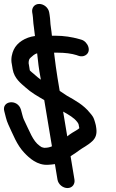

<svg xmlns="http://www.w3.org/2000/svg" viewBox="-38 -812 589 973"><path d="M133.7 -674.5C135.5 -659.7 137.3 -644.9 139.2 -629.5C90.7 -623.1 48.5 -597 31.2 -559.3C24.2 -544 15.2 -515.4 22.1 -486L26.2 -461C34.1 -413.7 70.3 -387.8 89.1 -370.8C121.8 -341.2 150.7 -325.8 186.2 -304.9L225.2 -70.6C216.1 -66.4 203.7 -63 189.5 -63C188.8 -63 187.4 -62.9 186.2 -62.8C170.5 -67.6 177.8 -62.6 162.4 -73.5C128.1 -97.7 112.3 -146.5 82.3 -207.5C78.1 -216 73.1 -239.2 68.2 -256.1C51.6 -313 -32.3 -301.9 -15.9 -246.9C-11.1 -230.5 -6.4 -203.3 3.9 -181.6C27.6 -131.5 47 -77.3 85.8 -37C109.7 -12 150.8 27.3 207 23C216 22.3 229.8 21.7 240.3 19.6L253.3 98C257.4 122.5 280.7 141 304 141C328.6 141 343.1 120.6 339.3 98L319.7 -20L327.5 -25.5C339.6 -33 351.4 -41 363.5 -50.2C380.8 -63.3 406.2 -74.5 429.6 -96.5C447 -112.8 454.2 -133.2 449.8 -163.2C448.5 -172.4 447 -183.2 443.6 -192.4L439.5 -205.5C435.5 -218.5 428.2 -228 417.9 -239.8C385.2 -281 341.1 -304.4 301.8 -326.6L267.2 -349.7C266.5 -350.2 266.7 -350 264.5 -351.5L253.5 -417.4C247 -456.3 242.5 -492.4 238.1 -527.9L236 -545H255.2C291.5 -545 324.6 -540.8 351.5 -532.3C353.1 -531.8 374.2 -520.5 393.7 -531.1C429.6 -550.7 406.7 -601.7 374.4 -610.9L363.9 -613.9C327.2 -624.4 286.5 -631 240.9 -631H225.1C223.6 -643.8 222.6 -657.2 220 -672.5C215.8 -697.8 217.7 -710.4 213.3 -737L211.3 -749C207.2 -773.5 183.9 -792 160.6 -792C136 -792 121.5 -771.6 125.3 -749L127.3 -737C130 -720.8 129.6 -699.7 133.7 -674.5ZM363.5 -165C363.7 -164 363.8 -163.3 364 -162.3C357.1 -155.7 342.3 -147.7 327.7 -138.9C317.6 -132.7 311.9 -128 302.8 -121L281.9 -246.5C311.9 -229.6 337.2 -215.1 353.2 -194.1C360.9 -184.1 360.7 -181.8 363.5 -165ZM167.8 -415.6 169 -408.1C158.8 -415.1 149.8 -423.1 141 -430.7L121.9 -447C112 -455.5 113.5 -453.5 112.2 -461L107.6 -489C107.5 -489.5 107.3 -490.3 107 -491.5C107.4 -508.8 110.2 -513.5 117.7 -520.3C127.6 -529.1 136.5 -538 150.2 -542C154.7 -500.8 158.4 -463.8 167.8 -415.6Z"/></svg>

Font: CiSf OpenHand
Style: BlakOpObl
Weight: 400
Foundry: Cannot Into Space Fonts
Version: Version 0.7892